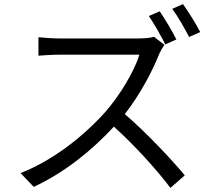

<svg xmlns="http://www.w3.org/2000/svg" viewBox="-20 -869 1040 934"><path d="M757 -814 704 -791C731 -752 764 -693 784 -653L838 -677C819 -716 782 -777 757 -814ZM870 -849 818 -826C845 -789 878 -732 900 -689L954 -713C935 -750 897 -812 870 -849ZM780 -651 729 -690C713 -685 687 -682 654 -682C617 -682 308 -682 268 -682C238 -682 181 -686 167 -688V-598C178 -599 233 -603 268 -603C303 -603 622 -603 658 -603C633 -520 560 -401 492 -324C389 -209 241 -90 80 -27L144 40C292 -28 427 -137 534 -253C636 -161 742 -44 809 45L879 -16C814 -94 692 -224 587 -314C658 -404 721 -521 755 -608C761 -621 774 -643 780 -651Z"/></svg>

Font: Noto Sans Mono CJK HK
Style: Regular
Weight: 400
Designer: Ryoko NISHIZUKA 西塚涼子 (kana, bopomofo & ideographs); Paul D. Hunt (Latin, Greek & Cyrillic); Sandoll Communications 산돌커뮤니
Foundry: Adobe
Version: Version 2.004;hotconv 1.0.118;makeotfexe 2.5.65603